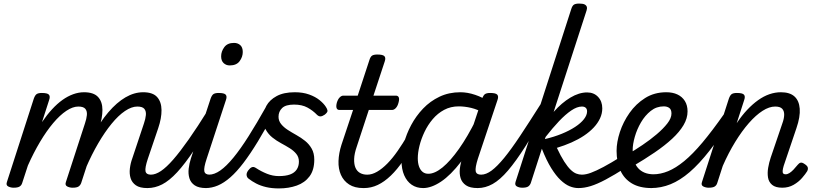

<svg xmlns="http://www.w3.org/2000/svg" viewBox="-20 -1035 4574 1074"><path d="M804 17Q762 17 740 1.5Q718 -14 710.5 -38.5Q703 -63 706.5 -92.5Q710 -122 720 -149L785 -344Q794 -370 796 -391.5Q798 -413 787.5 -426Q777 -439 748 -439Q716 -439 679 -414Q642 -389 604 -342.5Q566 -296 529.5 -233.5Q493 -171 461 -97L422 -96Q457 -195 498 -273.5Q539 -352 586 -407Q633 -462 682 -490.5Q731 -519 781 -519Q835 -519 859 -492Q883 -465 883.5 -419.5Q884 -374 865 -318L807 -147Q790 -96 794 -77Q798 -58 824 -58Q838 -58 845 -46.5Q852 -35 849.5 -20.5Q847 -6 836 5.5Q825 17 804 17ZM56 15Q40 15 26 8Q12 1 19 -18L169 -483Q176 -503 185.5 -509Q195 -515 214 -515Q245 -515 253.5 -505.5Q262 -496 255 -476L215 -352Q242 -392 271 -423.5Q300 -455 329.5 -476Q359 -497 389.5 -508Q420 -519 450 -519Q504 -519 528.5 -492.5Q553 -466 553 -420Q553 -374 534 -318L434 -11Q429 2 419 8.5Q409 15 386 15Q370 15 356 8Q342 1 349 -18L455 -344Q464 -370 466 -391.5Q468 -413 457.5 -426Q447 -439 418 -439Q387 -439 351 -415Q315 -391 277.5 -346.5Q240 -302 204 -241.5Q168 -181 136 -109L104 -11Q100 2 89.5 8.5Q79 15 56 15Z M805 17Q791 17 784 5.5Q777 -6 779 -20.5Q781 -35 792 -46.5Q803 -58 824 -58Q850 -58 880.5 -78.5Q911 -99 949 -142.5Q987 -186 1035.5 -255Q1084 -324 1145 -422Q1154 -436 1168 -434.5Q1182 -433 1190 -422.5Q1198 -412 1191 -399Q1122 -280 1068.5 -199.5Q1015 -119 971 -71.5Q927 -24 887 -3.5Q847 17 805 17Z M1133 17Q1092 17 1069.5 2Q1047 -13 1039.5 -38Q1032 -63 1035.5 -92Q1039 -121 1048 -149L1158 -483Q1165 -503 1174.5 -509Q1184 -515 1203 -515Q1234 -515 1242.5 -505.5Q1251 -496 1244 -476L1136 -147Q1119 -96 1123 -77Q1127 -58 1153 -58Q1167 -58 1173.5 -46.5Q1180 -35 1178.5 -20.5Q1177 -6 1165.5 5.5Q1154 17 1133 17ZM1265 -669Q1245 -669 1231 -682Q1217 -695 1217 -720Q1217 -747 1234.5 -771Q1252 -795 1289 -795Q1310 -795 1324 -782.5Q1338 -770 1338 -744Q1338 -717 1320.5 -693Q1303 -669 1265 -669Z M1130 17Q1116 17 1110 5.5Q1104 -6 1106.5 -20.5Q1109 -35 1119.5 -46.5Q1130 -58 1149 -58Q1179 -58 1212.5 -81.5Q1246 -105 1285.5 -153Q1325 -201 1370.5 -273Q1416 -345 1470 -441Q1478 -457 1492 -453.5Q1506 -450 1515 -436.5Q1524 -423 1516 -409Q1466 -315 1423 -244.5Q1380 -174 1342 -124Q1304 -74 1268.5 -43Q1233 -12 1199 2.5Q1165 17 1130 17Z M1540 19Q1500 19 1468.5 11.5Q1437 4 1413 -8.5Q1389 -21 1370 -36Q1361 -43 1359.5 -55Q1358 -67 1368 -81Q1378 -95 1388.5 -99.5Q1399 -104 1412 -95Q1441 -76 1473.5 -63Q1506 -50 1540 -50Q1578 -50 1602.5 -59Q1627 -68 1639.5 -86.5Q1652 -105 1652 -131Q1652 -156 1637.5 -174Q1623 -192 1600.5 -206Q1578 -220 1552 -234Q1526 -248 1503.5 -266Q1481 -284 1466.5 -310Q1452 -336 1452 -373Q1452 -410 1470 -443Q1488 -476 1527.5 -497.5Q1567 -519 1629 -519Q1674 -519 1709 -506.5Q1744 -494 1767.5 -475Q1791 -456 1803 -437Q1811 -425 1812 -416Q1813 -407 1797 -394Q1784 -385 1774 -384Q1764 -383 1754 -392Q1730 -417 1699.5 -433.5Q1669 -450 1625 -450Q1578 -450 1558 -430.5Q1538 -411 1538 -382Q1538 -359 1552.5 -341Q1567 -323 1589.5 -308.5Q1612 -294 1638 -279.5Q1664 -265 1686.5 -247Q1709 -229 1723.5 -203.5Q1738 -178 1738 -142Q1738 -84 1711.5 -48.5Q1685 -13 1640 3Q1595 19 1540 19Z M2012 17Q1964 17 1933 -3Q1902 -23 1887 -57Q1872 -91 1873.5 -134.5Q1875 -178 1890 -225L1955 -420H1878Q1867 -420 1863 -430Q1859 -440 1864 -460Q1870 -480 1880 -490Q1890 -500 1900 -500H1981L2046 -698Q2052 -718 2061.5 -724Q2071 -730 2091 -730Q2122 -730 2130.5 -720.5Q2139 -711 2132 -691L2069 -500H2195Q2206 -500 2210.5 -490.5Q2215 -481 2209 -460Q2204 -441 2194 -430.5Q2184 -420 2173 -420H2043L1976 -216Q1962 -176 1961 -146Q1960 -116 1968.5 -96.5Q1977 -77 1994 -67.5Q2011 -58 2033 -58Q2047 -58 2053.5 -46.5Q2060 -35 2058 -20.5Q2056 -6 2044.5 5.5Q2033 17 2012 17Z M2016 17Q2002 17 1995 5.5Q1988 -6 1990 -20.5Q1992 -35 2003 -46.5Q2014 -58 2035 -58Q2061 -58 2089.5 -74.5Q2118 -91 2147 -120.5Q2176 -150 2204.5 -191Q2233 -232 2261 -280Q2268 -294 2281.5 -292.5Q2295 -291 2304 -280.5Q2313 -270 2306 -257Q2272 -190 2237 -138.5Q2202 -87 2166 -52.5Q2130 -18 2093 -0.5Q2056 17 2016 17Z M2347 17Q2310 17 2283 -1.5Q2256 -20 2241 -54.5Q2226 -89 2226 -135Q2226 -181 2239.5 -233Q2253 -285 2280 -335.5Q2307 -386 2346.5 -427.5Q2386 -469 2438.5 -494Q2491 -519 2555 -519Q2595 -519 2638 -504.5Q2681 -490 2715 -466L2699 -397Q2652 -423 2615.5 -431.5Q2579 -440 2546 -440Q2501 -440 2464.5 -420.5Q2428 -401 2400.5 -368.5Q2373 -336 2354.5 -297Q2336 -258 2326.5 -219.5Q2317 -181 2317 -150Q2317 -123 2324 -103.5Q2331 -84 2344 -73.5Q2357 -63 2376 -63Q2412 -63 2455.5 -98.5Q2499 -134 2547.5 -202.5Q2596 -271 2644 -368L2676 -328Q2618 -207 2559.5 -131Q2501 -55 2447 -19Q2393 17 2347 17ZM2652 17Q2609 17 2586.5 1.5Q2564 -14 2556.5 -38.5Q2549 -63 2552.5 -92.5Q2556 -122 2566 -149L2677 -483Q2684 -503 2693.5 -509Q2703 -515 2722 -515Q2753 -515 2761.5 -505.5Q2770 -496 2763 -476L2653 -147Q2637 -96 2641 -77Q2645 -58 2671 -58Q2685 -58 2691.5 -46.5Q2698 -35 2696 -20.5Q2694 -6 2683.5 5.5Q2673 17 2652 17Z M2652 17Q2638 17 2631 5.5Q2624 -6 2626 -20.5Q2628 -35 2639 -46.5Q2650 -58 2671 -58Q2699 -58 2730 -81Q2761 -104 2800 -151.5Q2839 -199 2889.5 -275Q2940 -351 3007 -457Q3016 -471 3029 -469.5Q3042 -468 3049 -457.5Q3056 -447 3049 -434Q2976 -306 2921 -219.5Q2866 -133 2821.5 -81Q2777 -29 2736 -6Q2695 17 2652 17Z M3215 17Q3191 17 3166.5 7Q3142 -3 3116 -27.5Q3090 -52 3063.5 -94.5Q3037 -137 3011 -203L2949 -11Q2944 2 2934 8.5Q2924 15 2901 15Q2885 15 2871.5 8Q2858 1 2864 -18L3175 -983Q3181 -1003 3190.5 -1009Q3200 -1015 3220 -1015Q3241 -1015 3250.5 -1010Q3260 -1005 3262.5 -996.5Q3265 -988 3261 -976L3077 -409Q3122 -460 3170.5 -489Q3219 -518 3264 -518Q3302 -518 3325.5 -493Q3349 -468 3349 -429Q3349 -400 3336.5 -373Q3324 -346 3301 -321.5Q3278 -297 3246.5 -276Q3215 -255 3176.5 -238Q3138 -221 3095 -208Q3117 -161 3136 -131.5Q3155 -102 3171.5 -86Q3188 -70 3203.5 -64Q3219 -58 3235 -58Q3252 -58 3258 -46.5Q3264 -35 3260.5 -20.5Q3257 -6 3245 5.5Q3233 17 3215 17ZM3028 -257Q3079 -269 3122 -286.5Q3165 -304 3197 -325Q3229 -346 3246.5 -368.5Q3264 -391 3264 -412Q3264 -425 3256.5 -432Q3249 -439 3235 -439Q3208 -439 3175.5 -417Q3143 -395 3107 -357Q3071 -319 3032 -269Z M3216 17Q3202 17 3195 5.5Q3188 -6 3190 -20.5Q3192 -35 3203 -46.5Q3214 -58 3235 -58Q3257 -58 3285.5 -68.5Q3314 -79 3355.5 -101Q3397 -123 3456 -160Q3469 -168 3480 -163.5Q3491 -159 3496 -147Q3501 -135 3498.5 -121Q3496 -107 3482 -98Q3416 -56 3368 -30.5Q3320 -5 3284 6Q3248 17 3216 17Z M3490 -171Q3531 -195 3574 -224Q3617 -253 3653.5 -284Q3690 -315 3713 -344.5Q3736 -374 3736 -400Q3736 -422 3724 -431Q3712 -440 3693 -440Q3652 -440 3620 -414.5Q3588 -389 3565.5 -350.5Q3543 -312 3531 -270Q3519 -228 3519 -196Q3519 -163 3526.5 -137.5Q3534 -112 3549 -95Q3564 -78 3586 -69Q3608 -60 3637 -60Q3651 -60 3656.5 -48.5Q3662 -37 3660 -21.5Q3658 -6 3649 5.5Q3640 17 3625 17Q3558 17 3514.5 -9Q3471 -35 3450 -82Q3429 -129 3429 -191Q3429 -240 3447.5 -296.5Q3466 -353 3501.5 -403.5Q3537 -454 3588.5 -486.5Q3640 -519 3707 -519Q3743 -519 3769.5 -506.5Q3796 -494 3811 -470Q3826 -446 3826 -412Q3826 -373 3803.5 -335Q3781 -297 3740 -259Q3699 -221 3642.5 -182.5Q3586 -144 3518 -104Z M3621 17Q3612 17 3608.5 5.5Q3605 -6 3606.5 -21.5Q3608 -37 3615 -48.5Q3622 -60 3634 -60Q3675 -60 3717.5 -77.5Q3760 -95 3807.5 -134Q3855 -173 3909.5 -238Q3964 -303 4030 -397Q4036 -405 4048 -400Q4060 -395 4069 -385.5Q4078 -376 4073 -367Q4006 -265 3948.5 -191.5Q3891 -118 3837.5 -72Q3784 -26 3731 -4.5Q3678 17 3621 17Z M4356 15Q4318 15 4299 -1Q4280 -17 4276 -42.5Q4272 -68 4277 -97Q4282 -126 4291 -153L4356 -344Q4366 -371 4366.5 -392.5Q4367 -414 4355.5 -426.5Q4344 -439 4316 -439Q4283 -439 4245.5 -415Q4208 -391 4169 -346.5Q4130 -302 4092.5 -241Q4055 -180 4023 -107L3992 -11Q3988 2 3977.5 8.5Q3967 15 3944 15Q3928 15 3914 8Q3900 1 3907 -18L4057 -483Q4064 -503 4073.5 -509Q4083 -515 4102 -515Q4133 -515 4141.5 -505.5Q4150 -496 4143 -476L4101 -346Q4129 -388 4159 -420Q4189 -452 4220.5 -474.5Q4252 -497 4284 -508Q4316 -519 4348 -519Q4398 -519 4424 -495.5Q4450 -472 4453.5 -427Q4457 -382 4435 -318L4364 -108Q4359 -91 4358 -80.5Q4357 -70 4361 -65Q4365 -60 4374 -60Q4385 -60 4396 -67Q4407 -74 4418.5 -86Q4430 -98 4442 -113Q4450 -123 4458.5 -125Q4467 -127 4480 -118Q4496 -108 4498.5 -98Q4501 -88 4495 -77Q4486 -62 4466.5 -39.5Q4447 -17 4419 -1Q4391 15 4356 15Z"/></svg>

Font: Playwrite AU TAS
Style: Regular
Weight: 400
Designer: Veronika Burian, José Scaglione
Foundry: TypeTogether
Version: Version 1.002